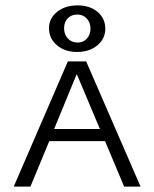

<svg xmlns="http://www.w3.org/2000/svg" viewBox="-20 -693 573 713"><path d="M162 -588Q162 -625 192 -649Q222 -673 268 -673Q313 -673 342 -649Q371 -625 371 -586Q371 -549 341.5 -524.5Q312 -500 266 -500Q221 -500 191.5 -525Q162 -550 162 -588ZM218 -588Q218 -565 232 -550Q246 -535 268 -535Q289 -535 302.5 -549.5Q316 -564 316 -586Q316 -609 302.5 -624Q289 -639 267 -639Q245 -639 231.5 -625Q218 -611 218 -588ZM370 -169H163L93 0H31L232 -465H300L502 0H441ZM351 -214 265 -418 181 -214Z"/></svg>

Font: Ysabeau SC Semilight
Style: Regular
Weight: 300
Designer: Christian Thalmann (Catharsis Fonts)
Version: Version 0.003